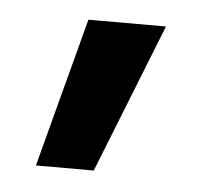

<svg xmlns="http://www.w3.org/2000/svg" viewBox="-31 -144 307 291"><g transform="rotate(5 122.5 1.5)"><path d="M33 115 93 -112H211L121 115Z"/></g></svg>

Font: Figtree SemiBold
Style: Regular
Weight: 600
Designer: Erik Kennedy
Foundry: Erik Kennedy
Version: Version 2.001; ttfautohint (v1.8.4.7-5d5b);gftools[0.9.27]